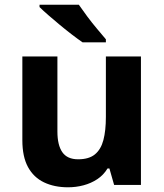

<svg xmlns="http://www.w3.org/2000/svg" viewBox="-20 -786 697 816"><path d="M579 -546V0H465L445 -70H437Q420 -42 393.5 -24.5Q367 -7 335 1.5Q303 10 269 10Q211 10 167 -11Q123 -32 99 -76Q75 -120 75 -190V-546H224V-227Q224 -169 245 -139Q266 -109 312 -109Q358 -109 383.5 -130Q409 -151 419.5 -191Q430 -231 430 -289V-546ZM315 -766Q330 -744 350.5 -716.5Q371 -689 392.5 -663.5Q414 -638 430 -619V-606H331Q312 -619 286.5 -638.5Q261 -658 234.5 -680Q208 -702 185 -722Q162 -742 148 -756V-766Z"/></svg>

Font: Noto Sans Sinhala
Style: Regular
Weight: 400
Designer: Jelle Bosma - Monotype Design Team
Foundry: Monotype Imaging Inc.
Version: Version 2.006